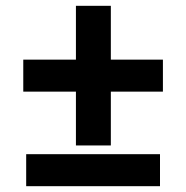

<svg xmlns="http://www.w3.org/2000/svg" viewBox="-20 -650 640 660"><path d="M241 -150H361V-335H540V-445H361V-630H241V-445H60V-335H241ZM70 -10H530V-120H70Z"/></svg>

Font: CommitMono
Style: 700Regular
Weight: 700
Monospace: yes
Designer: Eigil Nikolajsen
Foundry: Eigil Nikolajsen
Version: Version 1.143